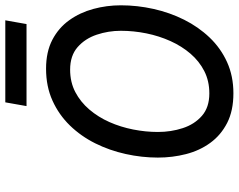

<svg xmlns="http://www.w3.org/2000/svg" viewBox="-110 -800 922 742"><g transform="rotate(-90 351.0 -429.0)"><path d="M361.5 12Q294 12 246.8 -12.2Q199.5 -36.5 169.8 -77.5Q140 -118.5 126.5 -171Q113 -223.5 113 -280Q113 -342 126.8 -404.2Q140.5 -466.5 168 -521.8Q195.5 -577 237 -619.8Q278.5 -662.5 333.2 -687.2Q388 -712 456.5 -712Q521.5 -712 568 -687.8Q614.5 -663.5 644 -622.2Q673.5 -581 687.5 -529.2Q701.5 -477.5 701.5 -423Q701.5 -359.5 687.5 -296.8Q673.5 -234 645.8 -178.5Q618 -123 577 -80Q536 -37 482 -12.5Q428 12 361.5 12ZM361 -81Q409 -81 447.2 -100.5Q485.5 -120 514.5 -153.8Q543.5 -187.5 563.2 -231.2Q583 -275 593 -324.2Q603 -373.5 603 -423Q603 -471 588 -516Q573 -561 540 -590Q507 -619 453 -619Q404.5 -619 366.2 -599Q328 -579 298.8 -544.8Q269.5 -510.5 250.2 -467Q231 -423.5 221.5 -375.2Q212 -327 212 -280Q212 -229 226.8 -183.8Q241.5 -138.5 274.2 -109.8Q307 -81 361 -81ZM312 -787.5 326.5 -869.5H643.5L629 -787.5Z"/></g></svg>

Font: Overpass Medium
Style: Italic
Weight: 500
Italic angle: -10°
Designer: Delve Withrington, Dave Bailey, Thomas Jockin
Foundry: Delve Fonts LLC
Version: Version 4.000